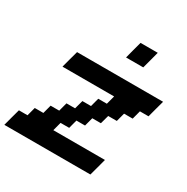

<svg xmlns="http://www.w3.org/2000/svg" viewBox="-193 -1042 1178 1208"><g transform="rotate(30 396.0 -437.5)"><path d="M0 0H625Q630.9 -21 642.1 -62.5Q653.3 -104 658.7 -125H283.7L300.3 -187.5H362.8L379.4 -250H441.9L458.5 -312.5H521L538.1 -375H600.6L617.2 -437.5H679.7L696.3 -500H758.8Q764.2 -520.5 775.4 -562.3Q786.6 -604 792.5 -625H167.5Q161.6 -604 150.4 -562.3Q139.2 -520.5 133.8 -500H508.8L492.2 -437.5H429.7L413.1 -375H350.6L333.5 -312.5H271L254.4 -250H191.9L175.3 -187.5H112.8L96.2 -125H33.7Q27.8 -104 16.6 -62.5Q5.4 -21 0 0ZM451.2 -750H576.2Q582 -771 593 -812.5Q604 -854 609.4 -875H484.4Q478.5 -854 467.5 -812.5Q456.5 -771 451.2 -750Z"/></g></svg>

Font: Faithful 32x
Style: Oblique
Weight: 400
Foundry: Faithful Resource Pack
Version: Version 1.0; January 27, 2023